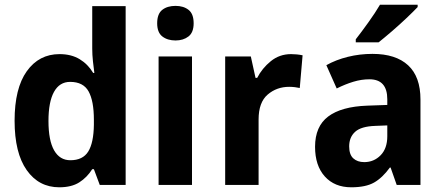

<svg xmlns="http://www.w3.org/2000/svg" viewBox="-20 -786 1875 816"><path d="M232 10Q145 10 93.5 -63Q42 -136 42 -273Q42 -411 94 -483.5Q146 -556 233 -556Q283 -556 318.5 -534.5Q354 -513 376 -476H381Q378 -498 375 -525.5Q372 -553 372 -580V-760H514V0H404L379 -67H372Q350 -32 317 -11Q284 10 232 10ZM279 -105Q332 -105 355 -142Q378 -179 379 -256V-277Q379 -357 356.5 -397.5Q334 -438 278 -438Q233 -438 209.5 -395.5Q186 -353 186 -272Q186 -189 210 -147Q234 -105 279 -105Z M726 -761Q760 -761 781.5 -744Q803 -727 803 -687Q803 -648 781 -631Q759 -614 726 -614Q692 -614 670 -631Q648 -648 648 -687Q648 -727 669.5 -744Q691 -761 726 -761ZM796 -546V0H654V-546Z M1217 -556Q1242 -556 1266 -551L1254 -412Q1246 -414 1233.5 -415.5Q1221 -417 1209 -417Q1156 -417 1117.5 -384Q1079 -351 1079 -278V0H937V-546H1046L1066 -455H1073Q1094 -496 1131 -526Q1168 -556 1217 -556Z M1563 -557Q1662 -557 1714.5 -508.5Q1767 -460 1767 -363V0H1666L1640 -74H1637Q1605 -30 1569.5 -10Q1534 10 1473 10Q1402 10 1360.5 -36Q1319 -82 1319 -162Q1319 -249 1375 -291Q1431 -333 1541 -337L1626 -340V-364Q1626 -449 1550 -449Q1516 -449 1481.5 -438.5Q1447 -428 1411 -410L1367 -509Q1408 -532 1458.5 -544.5Q1509 -557 1563 -557ZM1575 -251Q1515 -249 1489.5 -226Q1464 -203 1464 -164Q1464 -129 1481.5 -113Q1499 -97 1528 -97Q1569 -97 1597.5 -126Q1626 -155 1626 -207V-253ZM1755 -756Q1738 -738 1708 -709.5Q1678 -681 1645.5 -653Q1613 -625 1589 -606H1492V-619Q1517 -651 1546 -691.5Q1575 -732 1595 -766H1755Z"/></svg>

Font: Noto Sans Ethiopic SemiCondensed
Style: Bold
Weight: 700
Width: 4
Designer: Monotype Design Team
Foundry: Monotype Imaging Inc.
Version: Version 2.102; ttfautohint (v1.8.4.7-5d5b)